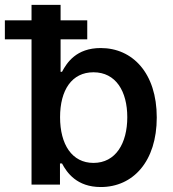

<svg xmlns="http://www.w3.org/2000/svg" viewBox="-52 -747 700 777"><path d="M75.6 0H190.7V-85.6H198.9C218.8 -47.9 259.2 9.9 355.8 9.9C486.5 9.9 582.4 -93.8 582.4 -271.7C582.4 -451.3 484.4 -552.6 355.5 -552.6C256.4 -552.6 218.4 -492.9 198.9 -456.3H193.2V-587.7H301.1V-664.8H193.2V-727.3H75.6V-664.8H-32.3V-587.7H75.6ZM191.1 -272.7C191.1 -382.5 238.6 -454.5 326.3 -454.5C416.9 -454.5 463.1 -377.5 463.1 -272.7C463.1 -166.9 416.2 -87.7 326.3 -87.7C239.3 -87.7 191.1 -162.3 191.1 -272.7Z"/></svg>

Font: Magic Ui Pro Semi Bold
Style: Regular
Weight: 600
Designer: Stefan Endress, Andreas Faust
Version: Version 1.000;FEAKit 1.0